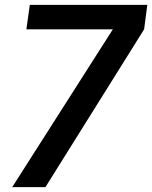

<svg xmlns="http://www.w3.org/2000/svg" viewBox="-20 -766 623 786"><path d="M30 0 442 -646H88L102 -746H583L570 -646L166 0Z"/></svg>

Font: Plus Jakarta Sans SemiBold
Style: Italic
Weight: 600
Italic angle: -8°
Designer: Gumpita Rahayu
Foundry: Tokotype
Version: Version 2.071; ttfautohint (v1.8.4.7-5d5b);gftools[0.9.29]